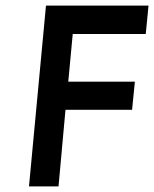

<svg xmlns="http://www.w3.org/2000/svg" viewBox="-20 -669 553 689"><path d="M84 0 145 -649H513L503 -547H241L225 -376H464L454 -275H215L190 0Z"/></svg>

Font: Karla
Style: Bold Italic
Weight: 700
Italic angle: -8°
Designer: Jonathan Pinhorn
Version: Version 2.004;gftools[0.9.33]